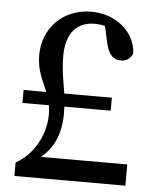

<svg xmlns="http://www.w3.org/2000/svg" viewBox="-49 -701 599 743"><g transform="rotate(5 250.0 -329.5)"><path d="M41.1 -284.2H383.9V-334.6H41.1V-284.2ZM34.7 0H465.8V-82.5H93.9L93.4 -58.5C164.1 -95.9 204.2 -158.2 204.6 -256.8C205.1 -344.2 182.4 -392 182.4 -478.9C182.4 -574.6 230.1 -613.8 292.4 -613.8C315.3 -613.8 347.8 -608.8 387 -591.9L329.8 -624.1L346.6 -548C357.7 -497.1 378.2 -481 405.7 -481C427.1 -481 443.5 -491.2 451.6 -513C446.5 -599.3 368.8 -659.2 276.6 -659.2C167.1 -659.2 89.5 -580.3 89.5 -474.6C89.5 -378.1 146.8 -341.6 146.8 -249.6C146.8 -171.9 106.1 -92.3 34.7 -52.4V0Z"/></g></svg>

Font: Source Serif Variable
Style: Regular
Weight: 389
Designer: Frank Grießhammer
Foundry: Adobe Systems Incorporated
Version: Version 3.001;hotconv 1.0.111;makeotfexe 2.5.65597